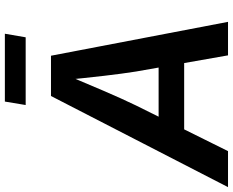

<svg xmlns="http://www.w3.org/2000/svg" viewBox="-125 -853 957 789"><g transform="rotate(-90 353.5 -458.5)"><path d="M-21 0 353.5 -727.5H519L658.2 0H520.5L454.1 -377.9Q445.3 -433.1 436.5 -508.8Q427.7 -584.5 418.5 -678.7H445.8Q407.2 -586.9 375 -511.7Q342.8 -436.5 314.5 -377.9L127 0ZM156.7 -180.2 173.8 -285.2H557.1L540 -180.2ZM609.4 -917 594.7 -831.5H316.4L330.6 -917Z"/></g></svg>

Font: Inter SemiBold
Style: Italic
Weight: 600
Italic angle: -9.3988°
Designer: Rasmus Andersson
Foundry: rsms
Version: Version 4.001;git-66647c0bb